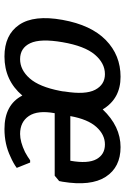

<svg xmlns="http://www.w3.org/2000/svg" viewBox="130 -680 560 860"><g transform="rotate(90 410.0 -250.0)"><path d="M233 10Q136 10 91 -56Q46 -122 69 -250Q92 -378 159.5 -444Q227 -510 324 -510Q422 -510 470 -430Q546 -510 639 -510Q729 -510 772 -443.5Q815 -377 794 -250L791 -235L767 -215H487Q473 -139 499.5 -99.5Q526 -60 580 -60Q615 -60 661 -82Q683 -94 698 -105H708L732 -45Q712 -30 682 -17Q626 10 558 10Q449 10 408 -70Q340 10 233 10ZM245 -60Q293 -60 331 -103Q369 -146 387 -239L389 -250L390 -260Q405 -353 382 -396.5Q359 -440 312 -440Q263 -440 224.5 -394.5Q186 -349 169 -250Q152 -151 173.5 -105.5Q195 -60 245 -60ZM500 -285H700Q714 -364 693 -402Q672 -440 627 -440Q583 -440 548.5 -401.5Q514 -363 500 -285Z"/></g></svg>

Font: Scada
Style: Italic
Weight: 400
Italic angle: -10°
Designer: Jovanny Lemonad
Foundry: Jovanny Lemonad
Version: Version 4.100;PS 004.100;hotconv 1.0.88;makeotf.lib2.5.64775